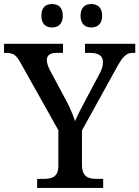

<svg xmlns="http://www.w3.org/2000/svg" viewBox="-24 -931 690 951"><path d="M428 -795C457 -795 482 -811 482 -853C482 -896 457 -911 428 -911C399 -911 375 -896 375 -853C375 -811 399 -795 428 -795ZM234 -795C263 -795 287 -811 287 -853C287 -896 263 -911 234 -911C204 -911 181 -896 181 -853C181 -811 204 -795 234 -795ZM160 0H487V-45H457C416 -45 382 -53 382 -114V-285L551 -591C584 -652 602 -669 632 -669H646V-714H397V-669H424C464 -669 486 -654 486 -624C486 -609 482 -588 468 -564L406 -447C383 -404 360 -361 348 -331C337 -362 322 -401 299 -442L225 -580C217 -595 208 -615 208 -633C208 -653 219 -669 256 -669H288V-714H-4V-669H9C45 -669 59 -654 80 -616L265 -286V-110C265 -52 231 -45 190 -45H160Z"/></svg>

Font: Noto Serif Medium
Style: Regular
Weight: 500
Designer: Monotype Design Team
Foundry: Monotype Imaging Inc.
Version: Version 2.013